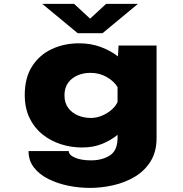

<svg xmlns="http://www.w3.org/2000/svg" viewBox="-20 -728 915 962"><path d="M391.5 11Q335.5 11 284 -5.8Q232.5 -22.5 191.8 -55.5Q151 -88.5 127.5 -137.8Q104 -187 104 -252Q104 -338.5 141 -396Q178 -453.5 239.8 -482.2Q301.5 -511 376.5 -511Q435.5 -511 485 -492.5Q534.5 -474 571 -445.5L574 -500H764.5V-37Q764.5 32.5 734.5 80.5Q704.5 128.5 655.2 157.8Q606 187 547.2 200.2Q488.5 213.5 431 213.5Q376.5 213.5 322.2 202.5Q268 191.5 222.8 169Q177.5 146.5 150.2 111.5Q123 76.5 123 29H324.5Q324.5 48.5 355.8 62Q387 75.5 436.5 75.5Q491.5 75.5 530.2 51Q569 26.5 569 -37.5V-52.5Q536 -25 491.5 -7Q447 11 391.5 11ZM303 -250.5Q303 -213 321.5 -187.8Q340 -162.5 370.2 -149.8Q400.5 -137 435 -137Q463.5 -137 491 -148.5Q518.5 -160 539.2 -178.2Q560 -196.5 569 -217V-291.5Q551 -321.5 514.5 -342.2Q478 -363 433 -363Q398.5 -363 369 -350.5Q339.5 -338 321.2 -313Q303 -288 303 -250.5ZM192 -708.5H351.5L431.5 -634.5L511.5 -708.5H671L493.5 -561.5H369.5Z"/></svg>

Font: Trispace SemiExpanded ExtraBold
Style: Regular
Weight: 800
Width: 6
Designer: Tyler Finck
Foundry: Etcetera Type Company
Version: Version 1.210; ttfautohint (v1.8.3)